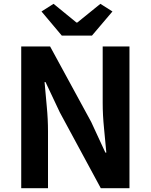

<svg xmlns="http://www.w3.org/2000/svg" viewBox="-20 -984 789 1004"><path d="M91 0V-741H242L457 -346L531 -186H536Q531 -244 524 -313Q517 -382 517 -445V-741H657V0H507L293 -396L218 -555H213Q218 -495 224.5 -428Q231 -361 231 -297V0ZM303 -798 197 -924 260 -964 380 -866H384L505 -964L568 -924L461 -798Z"/></svg>

Font: Chiron Sans HK TT
Style: Bold
Weight: 700
Designer: Ryoko NISHIZUKA 西塚涼子 (kana, bopomofo & ideographs); Paul D. Hunt (Latin, Greek & Cyrillic); Sandoll Communications 산돌커뮤니
Foundry: Adobe
Version: Version 2.022;hotconv 1.0.109;makeotfexe 2.5.65596